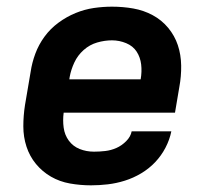

<svg xmlns="http://www.w3.org/2000/svg" viewBox="-20 -548 640 576"><path d="M253 8Q221 8 190 2.5Q159 -3 133 -18Q107 -33 88 -56Q69 -79 59.5 -108Q50 -137 50 -169Q50 -201 55 -233L72 -333Q76 -360 86 -387Q96 -414 113.5 -438Q131 -462 155.5 -480Q180 -498 207 -509Q234 -520 261.5 -524Q289 -528 316 -528Q349 -528 380 -522.5Q411 -517 438 -502.5Q465 -488 484.5 -464.5Q504 -441 513.5 -412.5Q523 -384 523.5 -351.5Q524 -319 518 -287L505 -210H171Q168 -187 171 -165Q174 -143 186.5 -126Q199 -109 219 -101Q239 -93 262 -93Q279 -93 296 -95Q313 -97 329 -104Q345 -111 358.5 -124.5Q372 -138 375 -154H494Q489 -129 476.5 -105Q464 -81 445.5 -61.5Q427 -42 403.5 -28Q380 -14 354.5 -6Q329 2 303.5 5Q278 8 253 8ZM188 -310H402Q406 -333 403.5 -354.5Q401 -376 390 -393Q379 -410 358.5 -418.5Q338 -427 316 -427Q294 -427 271.5 -420.5Q249 -414 231 -398Q213 -382 203 -360.5Q193 -339 189 -317Z"/></svg>

Font: Iosevka Aile Oblique
Style: Bold
Weight: 700
Italic angle: -9°
Designer: Belleve Invis
Foundry: Belleve Invis
Version: Version 31.1.0; ttfautohint (v1.8.4)